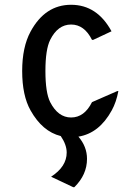

<svg xmlns="http://www.w3.org/2000/svg" viewBox="-20 -567 576 807"><path d="M477.5 -184.1Q468.8 -137.7 449.7 -103Q397 -6.8 309.6 7.3Q345.7 49.3 345.7 100.6Q345.7 167.5 292.5 219.7H287.6L194.8 175.8Q260.3 133.3 260.3 74.2Q260.3 41.5 235.4 4.9Q158.2 -14.2 108.4 -103Q73.2 -165.5 73.2 -268.6Q73.2 -369.1 108.4 -434.1Q169.4 -546.9 278.8 -546.9Q388.2 -546.9 448.7 -435.5L371.6 -399.4H366.7Q334.5 -463.9 278.8 -463.9Q223.1 -463.9 190.9 -399.4Q170.9 -358.9 170.9 -268.6Q170.9 -177.7 190.9 -137.7Q224.1 -73.2 278.8 -73.2Q334.5 -73.2 366.7 -137.7L472.7 -184.1Z"/></svg>

Font: Nova Oval
Style: Book
Weight: 400
Version: Version 2.000